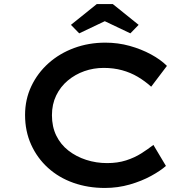

<svg xmlns="http://www.w3.org/2000/svg" viewBox="-20 -920 941 950"><path d="M499 10Q415 10 343 -15.5Q271 -41 217.5 -89.5Q164 -138 134 -204.5Q104 -271 104 -351Q104 -428 135 -493.5Q166 -559 220.5 -607.5Q275 -656 347 -682.5Q419 -709 501 -709Q564 -709 621.5 -693Q679 -677 727 -651Q775 -625 806 -594L728 -491Q697 -519 661.5 -540Q626 -561 584 -572.5Q542 -584 493 -584Q443 -584 397.5 -568Q352 -552 315.5 -521.5Q279 -491 258 -447.5Q237 -404 237 -350Q237 -293 258.5 -249Q280 -205 318.5 -175Q357 -145 406.5 -129Q456 -113 510 -113Q562 -113 604 -126.5Q646 -140 679 -161Q712 -182 739 -203L801 -99Q774 -75 727.5 -49.5Q681 -24 622 -7Q563 10 499 10ZM372 -755 331 -797 459 -900H538L666 -797L625 -755L484 -822H513Z"/></svg>

Font: Lexend Peta Medium
Style: Regular
Weight: 500
Designer: Bonnie Shaver-Troup, Thomas Jockin
Foundry: Lexend
Version: Version 1.007